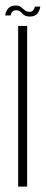

<svg xmlns="http://www.w3.org/2000/svg" viewBox="-38 -694 170 714"><path d="M29.5 0V-597.5H63V0ZM73 -632.5Q54 -632.5 44.5 -644.2Q35 -656 22 -656Q12 -656 7 -649.5Q2 -643 1.5 -636.5H-18.5Q-18 -648.5 -8.8 -661Q0.5 -673.5 20.5 -673.5Q32.5 -673.5 39.8 -667.8Q47 -662 54 -656Q61 -650 72 -650Q81 -650 86 -656.5Q91 -663 91.5 -669.5H111.5Q111 -658.5 102.5 -645.5Q94 -632.5 73 -632.5Z"/></svg>

Font: Anybody Condensed ExtraLight
Style: Regular
Weight: 200
Width: 3
Designer: Tyler Finck
Foundry: Etcetera Type Company
Version: Version 1.010; ttfautohint (v1.8.3) -l 8 -r 50 -G 200 -x 14 